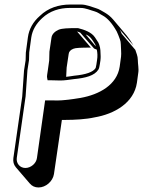

<svg xmlns="http://www.w3.org/2000/svg" viewBox="-20 -716 631 847"><path d="M218 52 253 -187H268C310 -187 361 -190 396 -198C486 -213 571 -263 584 -351L590 -395C593 -412 588 -434 588 -451C588 -470 581 -482 577 -496L517 -567C515 -573 512 -579 508 -586L569 -515C559 -532 549 -547 539 -559L479 -630C468 -643 455 -653 443 -660C430 -667 418 -676 403 -680C386 -685 361 -696 338 -696H290C239 -696 192 -681 156 -646C126 -620 108 -588 103 -551L94 -484L93 -450L86 -405L78 -290L39 -19C37 -3 40 10 50 22L111 93C121 105 134 111 150 111C182 111 213 84 218 52ZM274 -418 283 -478C284 -488 291 -496 304 -501C313 -505 338 -506 381 -506L320 -577C325 -576 330 -574 334 -572L395 -502C398 -501 401 -499 407 -497C410 -483 411 -468 408 -450L405 -430C404 -424 403 -419 402 -416C391 -398 359 -387 307 -382C299 -381 283 -378 272 -377V-379ZM403 -511 358 -564C367 -561 375 -555 381 -548C388 -540 398 -523 400 -520ZM198 -488 197 -449 191 -406C189 -390 186 -380 188 -372L190 -362H201C215 -362 228 -361 241 -361C263 -360 288 -365 306 -367C358 -372 397 -382 414 -409C417 -414 419 -422 420 -430L423 -449C424 -457 424 -463 424 -468C423 -488 424 -501 418 -518L414 -528C411 -533 407 -539 399 -551C384 -574 352 -585 324 -592H322C279 -592 254 -591 239 -585C223 -578 209 -566 207 -549ZM92 25C68 25 51 5 54 -19L93 -291L101 -406L108 -451L109 -485L118 -551C123 -584 140 -612 166 -636C200 -668 243 -681 288 -681H336C358 -681 381 -670 397 -666C412 -662 422 -653 434 -647C454 -636 475 -613 495 -577C498 -571 500 -566 502 -561C506 -548 513 -538 513 -520C513 -504 516 -482 514 -466L508 -422C496 -342 419 -299 335 -284C307 -279 301 -279 269 -275C243 -272 229 -273 209 -273H179L143 -19C140 5 116 25 92 25Z"/></svg>

Font: AppleStorm
Style: ShdXbdIta
Weight: 800
Foundry: Cannot Into Space Fonts
Version: Version 1.01